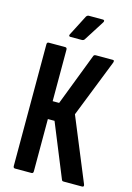

<svg xmlns="http://www.w3.org/2000/svg" viewBox="-126 -901 663 965"><g transform="rotate(15 205.5 -419.0)"><path d="M52.8 0Q43.4 0 43.4 -10.9V-644.1Q43.4 -655 52.8 -655H138.4Q147.8 -655 147.8 -644.1V-376.1H181.5L286.3 -648.8Q288.3 -652.6 291.3 -653.8Q294.2 -655 297 -655H386.2Q391.8 -655 392.6 -651.2Q393.4 -647.4 391.4 -641.7L273 -341.6L408.3 -13.3Q413.5 0 401.2 0H305.7Q302.3 0 299.8 -0.9Q297.3 -1.8 295.3 -6.6L182.5 -283.1H147.8V-10.9Q147.8 0 138.4 0ZM150.1 -711.3Q144.9 -711.3 143.3 -714.6Q141.7 -717.8 144.1 -722.6L199.2 -829.7Q204.6 -837.8 212.6 -837.8H286Q291.4 -837.8 293 -834Q294.5 -830.1 290.8 -824.3L223.9 -719.2Q219.6 -711.3 208.8 -711.3Z"/></g></svg>

Font: Sofia Sans Extra Condensed
Style: Regular
Weight: 400
Designer: Botio Nikoltchev, Ani Petrova
Foundry: lettersoup
Version: Version 4.101